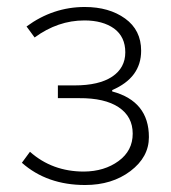

<svg xmlns="http://www.w3.org/2000/svg" viewBox="-20 -512 484 544"><path d="M297.9 -252.9Q401.9 -225.1 401.9 -123.5Q401.9 -66.9 349.6 -27.3Q297.4 12.2 221.2 12.2Q113.3 12.2 42 -50.8L64.9 -82Q127.9 -25.9 217.8 -25.9Q275.9 -26.4 315.9 -55.7Q356 -85 356 -133.3Q356 -181.6 316.4 -208Q276.9 -234.4 204.1 -233.9H144V-270H190.9Q260.7 -270 297.9 -294.9Q335 -319.8 335 -363.8Q335 -407.7 303.2 -431.2Q271 -454.1 219.2 -454.1Q144 -454.1 78.1 -405.8L55.2 -437Q130.4 -492.2 220.2 -492.2Q289.1 -492.2 334.5 -459.5Q379.9 -426.8 379.9 -368.2Q379.9 -292 297.9 -256.8Z"/></svg>

Font: SourceSansPro-Light
Style: Regular
Weight: 300
Designer: Paul D. Hunt
Foundry: Adobe Systems Incorporated
Version: Version 2.020;PS 2.0;hotconv 1.0.86;makeotf.lib2.5.63406